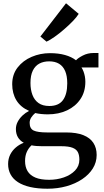

<svg xmlns="http://www.w3.org/2000/svg" viewBox="-20 -887 634 1172"><path d="M270 265Q210 265 165 254.8Q120 244.5 90 225.2Q60 206 44.8 178Q29.5 150 29.5 114.5Q29.5 82.5 42.2 57Q55 31.5 76.8 13Q98.5 -5.5 125 -15.5Q101.5 -28.5 89.2 -49.5Q77 -70.5 77 -99.5Q77 -122.5 88 -143.5Q99 -164.5 117.2 -181.8Q135.5 -199 157.5 -210Q106 -232.5 80.2 -274.5Q54.5 -316.5 54.5 -373Q54.5 -432.5 87.5 -475Q120.5 -517.5 173.2 -540Q226 -562.5 285 -562.5Q337 -562.5 377 -551.2Q417 -540 444 -519Q455 -532 485 -547.8Q515 -563.5 551.5 -563.5H581V-475H477.5Q484.5 -464.5 489.8 -450.5Q495 -436.5 498 -420.8Q501 -405 501 -387.5Q501 -327 471.2 -282.5Q441.5 -238 389.8 -213.5Q338 -189 272 -189Q251.5 -189 232 -191Q212.5 -193 195 -197Q181 -185.5 171 -170.2Q161 -155 161 -137Q161 -102 185.5 -90.2Q210 -78.5 268.5 -78.5H384Q447.5 -78.5 488.8 -62Q530 -45.5 550 -14.8Q570 16 570 59Q570 104 546.5 141.5Q523 179 481.5 206.8Q440 234.5 385.8 249.8Q331.5 265 270 265ZM280 210.5Q327.5 210.5 369.5 196Q411.5 181.5 438 154Q464.5 126.5 464.5 87.5Q464.5 61 455.8 42.8Q447 24.5 423 15Q399 5.5 353.5 5.5H237Q218.5 5.5 202.2 4.2Q186 3 172.5 0Q154.5 16.5 143.8 40Q133 63.5 133 96Q133 132 148.2 157.5Q163.5 183 195.8 196.8Q228 210.5 280 210.5ZM281 -240Q338 -240 364.2 -275.8Q390.5 -311.5 390.5 -378.5Q390.5 -423.5 377.8 -453.2Q365 -483 340.5 -497.8Q316 -512.5 280 -512.5Q246 -512.5 220.5 -499Q195 -485.5 180.5 -456.5Q166 -427.5 166 -380.5Q166 -339.5 178 -307.8Q190 -276 215.2 -258Q240.5 -240 281 -240ZM263.5 -633 226.5 -664 383 -867 460.5 -802.5Q449 -783.5 425 -758.5Q401 -733.5 371.2 -707.8Q341.5 -682 313 -662Q284.5 -642 264.5 -633Z"/></svg>

Font: Merriweather 36pt Medium
Style: Regular
Weight: 500
Version: Version 2.100